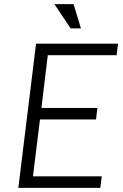

<svg xmlns="http://www.w3.org/2000/svg" viewBox="-20 -912 598 932"><path d="M69 0 155 -700H553L546 -644H212L181 -388H453L446 -332H174L140 -56H474L467 0ZM323 -774 244 -892H337L373 -774Z"/></svg>

Font: Inclusive Sans Light
Style: Italic
Weight: 300
Italic angle: -7°
Designer: Olivia King
Foundry: Olivia King
Version: Version 2.004